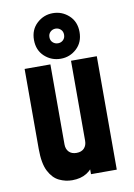

<svg xmlns="http://www.w3.org/2000/svg" viewBox="-89 -846 642 917"><g transform="rotate(-10 231.5 -388.0)"><path d="M186 13Q153.5 13 123.2 -1.5Q93 -16 73.5 -53.8Q54 -91.5 54 -162V-550H179V-162Q179 -139.5 192 -125.8Q205 -112 229 -112Q253 -112 266 -125.8Q279 -139.5 279 -162V-550H404V0H279V-84L301 -55Q285.5 -23 256.8 -5Q228 13 186 13ZM233 -568Q188 -568 155 -598.2Q122 -628.5 122 -678.5Q122 -728 155 -758.5Q188 -789 232.5 -789Q277 -789 310 -758.8Q343 -728.5 343 -678.5Q343 -628.5 310.2 -598.2Q277.5 -568 233 -568ZM233 -643Q247.5 -643 257.8 -652.8Q268 -662.5 268 -678.5Q268 -694.5 257.5 -704.2Q247 -714 232.5 -714Q218 -714 207.5 -704.2Q197 -694.5 197 -678.5Q197 -662.5 207.5 -652.8Q218 -643 233 -643Z"/></g></svg>

Font: Mohave Light
Style: Bold
Weight: 700
Version: Version 2.003